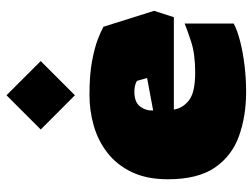

<svg xmlns="http://www.w3.org/2000/svg" viewBox="-115 -668 793 603"><g transform="rotate(-90 281.5 -366.5)"><path d="M295 10Q218 10 155.5 -12.5Q93 -35 56.5 -88.5Q20 -142 20 -236Q20 -302 42.5 -349Q65 -396 103 -425.5Q141 -455 188 -468.5Q235 -482 285 -482Q348 -482 390.5 -474Q433 -466 459 -456Q485 -446 499 -438L549 -279L529 -217H239Q243 -189 268 -169.5Q293 -150 355 -150Q414 -150 453 -163Q492 -176 509 -183V-29Q489 -18 454 -9Q419 0 377.5 5Q336 10 295 10ZM236 -282 338 -301 329 -333Q315 -341 295 -341Q262 -341 248.5 -323Q235 -305 236 -282ZM283.8 -527.7 176.3 -635.1 283.8 -742.6 391.2 -635.1Z"/></g></svg>

Font: Rowdies
Style: Bold
Weight: 700
Designer: Jaikishan Patel
Version: Version 1.000; ttfautohint (v1.8.3)